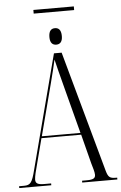

<svg xmlns="http://www.w3.org/2000/svg" viewBox="-62 -1002 661 1045"><g transform="rotate(-5 268.0 -479.5)"><path d="M161 -939H382V-959H161ZM269 -760C288 -760 303 -771 303 -804C303 -839 288 -850 269 -850C250 -850 235 -839 235 -804C235 -771 250 -760 269 -760ZM0 0H175V-10H138C101 -10 90 -18 90 -38C90 -54 99 -89 107 -118L144 -260H361L402 -100C409 -76 417 -51 417 -37C417 -19 409 -10 369 -10H344V0H536V-10H529C496 -10 487 -17 477 -52L294 -714H252L89 -91C72 -23 62 -10 27 -10H0ZM147 -270 222 -557C237 -615 242 -636 252 -680C260 -646 270 -607 295 -511L358 -270Z"/></g></svg>

Font: Noto Serif Display ExtraCondensed Light
Style: Regular
Weight: 300
Width: 2
Designer: Monotype Design Team
Foundry: Monotype Imaging Inc.
Version: Version 2.009